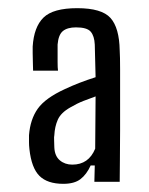

<svg xmlns="http://www.w3.org/2000/svg" viewBox="-20 -827 365 470"><path d="M135 -377Q96 -377 76.5 -396.5Q57 -416 52 -462Q51 -471 51 -478.5Q51 -486 51 -496Q54 -535 72.5 -561Q91 -587 139 -609Q173 -625 214 -638Q213 -681 212 -718Q211 -739 202 -749.5Q193 -760 166 -760Q145 -760 134 -751Q123 -742 121 -718Q121 -714 121 -701Q121 -688 121 -674.5Q121 -661 122 -654H61Q61 -660 60.5 -672.5Q60 -685 60 -697Q60 -709 60 -713Q63 -761 86.5 -784Q110 -807 169 -807Q229 -807 250.5 -783Q272 -759 273 -704Q274 -689 274 -657.5Q274 -626 274 -587Q274 -548 274 -508Q274 -468 273.5 -434.5Q273 -401 273 -382H211Q211 -392 211.5 -402Q212 -412 212 -422H202Q192 -400 177 -388.5Q162 -377 135 -377ZM157 -424Q197 -424 213 -463Q213 -496 213.5 -527Q214 -558 214 -591Q200 -586 184.5 -580Q169 -574 152 -564Q129 -551 121.5 -534Q114 -517 113 -496Q112 -493 112.5 -482.5Q113 -472 113 -466Q114 -445 126.5 -434.5Q139 -424 157 -424Z"/></svg>

Font: Big Shoulders Display Medium
Style: Regular
Weight: 500
Designer: Patric King
Foundry: XO Type Co
Version: Version 1.000; ttfautohint (v1.8.2)